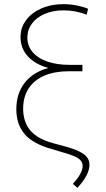

<svg xmlns="http://www.w3.org/2000/svg" viewBox="-20 -737 516 936"><path d="M289.1 -686.5Q238.3 -686.5 198.2 -669.4Q158.2 -652.3 135.7 -622.1Q113.3 -591.8 113.3 -553.7Q113.3 -513.7 138.4 -483.6Q163.6 -453.6 210 -437.3Q256.3 -420.9 318.4 -420.9H381.8V-389.6H315.4Q248 -389.6 198 -368.9Q147.9 -348.1 120.6 -307.4Q93.3 -266.6 92.8 -208Q92.8 -143.6 127 -102.1Q161.1 -60.5 238.3 -39.1L286.1 -26.4Q334.5 -13.7 362.5 -0.5Q390.6 12.7 403.3 28.6Q416 44.4 416 66.4Q416 115.7 357.4 178.7L335 159.2Q359.9 132.8 371.8 109.9Q383.8 86.9 382.8 70.3Q382.8 55.2 372.1 43.9Q361.3 32.7 337.9 22.9Q314.5 13.2 273.4 2L234.4 -9.8Q142.1 -34.7 100.8 -82.5Q59.6 -130.4 59.6 -204.1Q59.6 -281.2 100.3 -333.3Q141.1 -385.3 215.8 -405.8Q151.4 -423.3 115.7 -462.4Q80.1 -501.5 80.1 -556.6Q80.1 -602.5 107.2 -638.9Q134.3 -675.3 181.9 -696Q229.5 -716.8 289.1 -716.8Q320.3 -716.8 352.5 -710.7Q384.8 -704.6 409.2 -694.3L402.3 -665Q350.6 -686.5 289.1 -686.5Z"/></svg>

Font: Pretendard JP Thin
Style: Regular
Weight: 100
Designer: Base glyphs from Inter by Rasmus Andersson; Hangeul glyphs from Noto Sans CJK(Source Han Sans) by Jang Soo-young and Kan
Foundry: Kil Hyung-jin
Version: Version 1.309